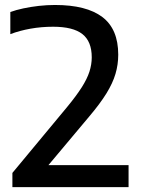

<svg xmlns="http://www.w3.org/2000/svg" viewBox="-20 -770 582 790"><path d="M31 0V-58.5L256 -329.5Q293.5 -375 316 -410.2Q338.5 -445.5 348 -475.2Q357.5 -505 357.5 -534Q357.5 -599.5 319 -629.8Q280.5 -660 198.5 -660Q150.5 -660 105.5 -652Q60.5 -644 22.5 -629.5V-720.5Q45.5 -729 76 -735.5Q106.5 -742 140 -745.8Q173.5 -749.5 206.5 -749.5Q335.5 -749.5 401 -700Q466.5 -650.5 466.5 -545Q466.5 -504.5 455.2 -466.2Q444 -428 417.8 -385.5Q391.5 -343 347 -290.5L154.5 -61L149 -90.5H509V0Z"/></svg>

Font: Encode Sans SC SemiExpanded Medium
Style: Regular
Weight: 500
Width: 6
Designer: Multiple Designers
Foundry: Impallari Type
Version: Version 3.002